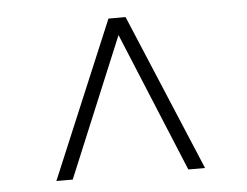

<svg xmlns="http://www.w3.org/2000/svg" viewBox="-39 -602 647 503"><g transform="rotate(-5 285.0 -350.0)"><path d="M90 -144 263 -556H308L481 -144H437L275 -536H296L133 -144Z"/></g></svg>

Font: MOST Montserrat Light
Style: Regular
Weight: 300
Designer: Julieta Ulanovsky
Foundry: Julieta Ulanovsky
Version: Version 8.000;March 11, 2024;FontCreator 15.0.0.2926 64-bit